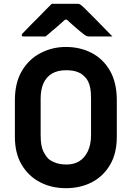

<svg xmlns="http://www.w3.org/2000/svg" viewBox="-20 -966 690 1006"><path d="M325 -720Q400 -720 460.5 -688.5Q521 -657 556.5 -595Q592 -533 592 -440V-249Q592 -163 557 -103Q522 -43 462 -11.5Q402 20 325 20Q250 20 189.5 -11.5Q129 -43 93.5 -103Q58 -163 58 -249V-440Q58 -533 95 -595Q132 -657 193.5 -688.5Q255 -720 325 -720ZM193 -258Q193 -201 207 -173Q221 -145 236 -132Q251 -120 274.5 -112Q298 -104 329 -104Q367 -104 395 -121Q423 -138 440 -173Q457 -208 457 -259V-451Q457 -483 453 -504.5Q449 -526 441 -541Q433 -556 421 -567Q406 -582 383 -590Q360 -598 327 -598Q281 -598 251.5 -580Q222 -562 207.5 -529Q193 -496 193 -451ZM251 -946Q266 -946 293 -946Q320 -946 346.5 -946Q373 -946 387 -946Q394 -946 399.5 -943Q405 -940 419 -927Q427 -919 443.5 -902.5Q460 -886 481.5 -864.5Q503 -843 525.5 -819.5Q548 -796 569 -775Q543 -775 509 -775Q475 -775 449 -775Q438 -775 433.5 -777Q429 -779 421 -785Q405 -797 377 -821Q349 -845 308 -884L360 -863Q344 -863 327.5 -863Q311 -863 294 -863L345 -885Q306 -849 275 -822.5Q244 -796 219 -775H105Q101 -775 98.5 -775.5Q96 -776 95 -778Q94 -780 94 -782Q94 -786 97.5 -790Q101 -794 115 -808Q128 -822 145.5 -839.5Q163 -857 182.5 -876.5Q202 -896 219.5 -914.5Q237 -933 251 -946Z"/></svg>

Font: Recursive
Style: Bold
Weight: 700
Version: Version 1.085